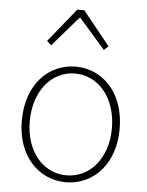

<svg xmlns="http://www.w3.org/2000/svg" viewBox="-56 -857 699 915"><g transform="rotate(5 293.0 -399.0)"><path d="M293 13C419 13 527 -88 527 -262C527 -439 419 -540 293 -540C167 -540 59 -439 59 -262C59 -88 167 13 293 13ZM293 -20C181 -20 97 -118 97 -262C97 -407 181 -507 293 -507C405 -507 490 -407 490 -262C490 -118 405 -20 293 -20ZM146 -650 167 -631 290 -773H295L419 -631L440 -650L310 -811H276Z"/></g></svg>

Font: Harano Aji Gothic KR ExtraLight
Style: Regular
Weight: 250
Foundry: Masamichi Hosoda
Version: HaranoAjiGothicKR-ExtraLight version 20220220;ttx 4.29.1